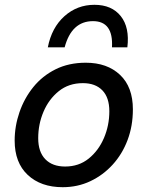

<svg xmlns="http://www.w3.org/2000/svg" viewBox="-20 -770 615 799"><path d="M337 -509Q426 -509 479.5 -458.5Q533 -408 533 -315Q533 -246 511 -187.5Q489 -129 449 -85Q409 -41 356 -16Q303 9 241 9Q150 9 95.5 -42Q41 -93 41 -185Q41 -245 61 -303Q81 -361 118.5 -407.5Q156 -454 211 -481.5Q266 -509 337 -509ZM251 -77Q308 -77 349 -110Q390 -143 412.5 -195.5Q435 -248 435 -307Q435 -364 406 -394Q377 -424 325 -424Q266 -424 224.5 -390.5Q183 -357 161 -305Q139 -253 139 -195Q139 -138 168.5 -107.5Q198 -77 251 -77ZM446 -573Q452 -682 367 -682Q278 -682 249 -573H179Q195 -655 248 -702.5Q301 -750 373 -750Q445 -750 482.5 -703Q520 -656 510 -573Z"/></svg>

Font: Livvic Medium
Style: Italic
Weight: 500
Italic angle: -10°
Designer: Jacques Le Bailly, Baron von Fonthausen
Version: Version 1.001; ttfautohint (v1.8.2)